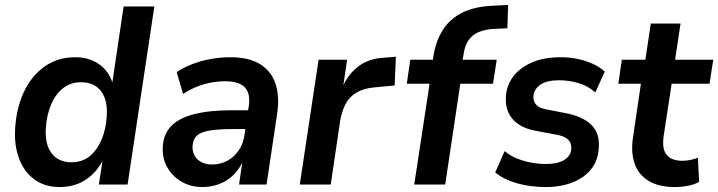

<svg xmlns="http://www.w3.org/2000/svg" viewBox="-20 -745 2899 775"><path d="M221 10Q162 10 120.5 -19.5Q79 -49 58 -102.5Q37 -156 41 -225Q46 -309 76.5 -374Q107 -439 160 -476.5Q213 -514 284 -514Q339 -514 379 -486.5Q419 -459 435 -408L433 -409L479 -719H603L495 0H379L394 -97H395Q376 -62 350 -38Q324 -14 291.5 -2Q259 10 221 10ZM269 -90Q312 -90 342 -114.5Q372 -139 390 -181.5Q408 -224 411 -277Q415 -342 387.5 -377.5Q360 -413 307 -413Q265 -413 234.5 -389Q204 -365 186 -322.5Q168 -280 165 -226Q161 -162 188.5 -126Q216 -90 269 -90Z M797 10Q750 10 713 -11.5Q676 -33 655.5 -69Q635 -105 637 -150Q639 -202 670 -235Q701 -268 762.5 -284Q824 -300 919 -300H995L984 -224H922Q865 -224 829 -218.5Q793 -213 776 -198.5Q759 -184 757 -154Q757 -119 779 -100Q801 -81 836 -81Q869 -81 896.5 -95.5Q924 -110 943 -137Q962 -164 967 -201L984 -316Q992 -367 968.5 -392Q945 -417 888 -417Q847 -417 805 -405.5Q763 -394 719 -366L693 -454Q722 -473 757 -486.5Q792 -500 831.5 -507Q871 -514 910 -514Q984 -514 1029 -486.5Q1074 -459 1091.5 -408.5Q1109 -358 1099 -288L1056 0H945L960 -105H965Q950 -67 924.5 -41Q899 -15 866 -2.5Q833 10 797 10Z M1190 0 1266 -504H1381L1363 -381H1358Q1378 -438 1422 -473.5Q1466 -509 1530 -512L1578 -516L1573 -400L1489 -392Q1447 -388 1418.5 -371Q1390 -354 1375 -325.5Q1360 -297 1353 -257L1315 0Z M1652 0 1714 -407H1622L1636 -504H1748L1724 -481L1729 -516Q1739 -580 1768 -625Q1797 -670 1847 -694.5Q1897 -719 1971 -722L2031 -725L2028 -631L1969 -628Q1936 -626 1911 -615Q1886 -604 1871 -582.5Q1856 -561 1851 -525L1846 -495L1838 -504H1985L1970 -407H1838L1777 0Z M2183 10Q2121 10 2067.5 -5Q2014 -20 1979 -49L2017 -135Q2040 -116 2067.5 -105Q2095 -94 2125 -88.5Q2155 -83 2184 -83Q2232 -83 2258.5 -100Q2285 -117 2286 -146Q2287 -167 2274 -180.5Q2261 -194 2233 -200L2137 -218Q2079 -230 2049 -264.5Q2019 -299 2022 -353Q2024 -398 2050 -434Q2076 -470 2125 -492Q2174 -514 2244 -514Q2277 -514 2309.5 -507.5Q2342 -501 2371.5 -488Q2401 -475 2421 -456L2383 -372Q2354 -398 2315.5 -409.5Q2277 -421 2237 -421Q2187 -421 2161 -403Q2135 -385 2133 -356Q2132 -336 2144 -322.5Q2156 -309 2183 -304L2275 -286Q2339 -271 2370 -238Q2401 -205 2397 -149Q2395 -100 2368 -64.5Q2341 -29 2293 -9.5Q2245 10 2183 10Z M2703 10Q2639 10 2598 -15Q2557 -40 2541.5 -85Q2526 -130 2535 -190L2567 -407H2476L2490 -504H2585L2607 -650H2727L2705 -504H2859L2844 -407H2691L2659 -197Q2651 -144 2671 -120Q2691 -96 2735 -96Q2751 -96 2767 -99.5Q2783 -103 2797 -108L2802 -11Q2783 0 2756 5Q2729 10 2703 10Z"/></svg>

Font: Nunitoga
Style: Bold Italic
Weight: 700
Italic angle: -9°
Designer: Vernon Adams
Foundry: Vernon Adams
Version: Version 1.0